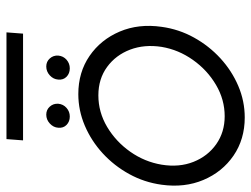

<svg xmlns="http://www.w3.org/2000/svg" viewBox="-121 -669 794 608"><g transform="rotate(-90 276.0 -365.0)"><path d="M208 13Q139 13 87.2 -22.5Q35.5 -58 10.2 -117.8Q-15 -177.5 -5 -250Q2.5 -305 28.8 -352.8Q55 -400.5 94.5 -436.8Q134 -473 182.2 -493.5Q230.5 -514 282 -514Q351 -514 402.8 -478.5Q454.5 -443 480 -383Q505.5 -323 495 -250Q487.5 -195.5 461.2 -148Q435 -100.5 395.5 -64.2Q356 -28 308 -7.5Q260 13 208 13ZM212 -50.5Q264.5 -50.5 311.2 -78Q358 -105.5 390.2 -151Q422.5 -196.5 431.5 -250Q440 -304.5 422.8 -350Q405.5 -395.5 367.8 -423Q330 -450.5 278 -450.5Q225 -450.5 178.2 -422.8Q131.5 -395 99.5 -349.5Q67.5 -304 58.5 -250Q49.5 -194.5 67.5 -149.2Q85.5 -104 123.5 -77.2Q161.5 -50.5 212 -50.5ZM211 -541Q195 -541 184.5 -551.2Q174 -561.5 175.5 -577.5Q176.5 -593 188.8 -604.2Q201 -615.5 217 -615.5Q232.5 -615.5 242.5 -604.2Q252.5 -593 251.5 -577.5Q250 -561.5 238.2 -551.2Q226.5 -541 211 -541ZM363.5 -541Q347.5 -541 337 -551.2Q326.5 -561.5 328 -577.5Q329 -593 341.2 -604.2Q353.5 -615.5 369.5 -615.5Q385 -615.5 395 -604.2Q405 -593 404 -577.5Q402.5 -561.5 390.8 -551.2Q379 -541 363.5 -541ZM139.5 -741.5H477.5L473.5 -689H135.5Z"/></g></svg>

Font: Urbanist Light
Style: Italic
Weight: 300
Italic angle: -8°
Designer: Corey Hu
Foundry: Corey Hu
Version: Version 1.330; ttfautohint (v1.8.4.7-5d5b)